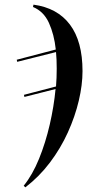

<svg xmlns="http://www.w3.org/2000/svg" viewBox="-20 -565 408 826"><path d="M82 234Q120 187 148 118Q176 49 194 -29Q212 -107 219 -182L85 -148L83 -157L221 -193Q224 -230 224 -270Q224 -310 221 -341L54 -299L52 -308L220 -352Q213 -417 190.5 -466.5Q168 -516 122 -535L124 -545Q227 -531 281 -459Q335 -387 335 -259Q335 -200 319 -132Q303 -64 272 4.5Q241 73 195 134Q149 195 89 241Z"/></svg>

Font: Noto Serif Display Medium
Style: Italic
Weight: 500
Italic angle: -12°
Designer: Monotype Design Team
Foundry: Monotype Imaging Inc.
Version: Version 2.009